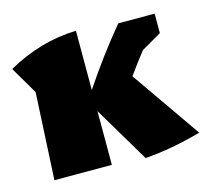

<svg xmlns="http://www.w3.org/2000/svg" viewBox="-81 -603 765 704"><g transform="rotate(-15 301.5 -250.5)"><path d="M45 0 62 -330 1 -434Q63 -469 128.5 -488Q194 -507 263 -509V-284Q336 -394 420 -495H558V-421L482 -377Q449 -335 420 -294L603 -31Q545 -15 493 -5.5Q441 4 389 8L263 -204V0Z"/></g></svg>

Font: Piazzolla Black
Style: Regular
Weight: 900
Designer: Juan Pablo del Peral
Foundry: Huerta Tipografica
Version: Version 1.330